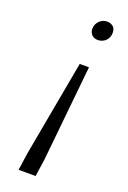

<svg xmlns="http://www.w3.org/2000/svg" viewBox="-147 -558 570 858"><g transform="rotate(20 138.0 -129.0)"><path d="M174 -496Q189 -508 207 -508Q226 -508 238 -496Q247 -486 247 -469Q247 -444 229 -428Q213 -416 195 -416Q176 -416 165 -428Q155 -440 155 -455Q155 -479 174 -496ZM73 167 156 -288H200L154 167L142 250H61Z"/></g></svg>

Font: Arsenal
Style: Italic
Weight: 400
Italic angle: -9.10001°
Designer: Andrij Shevchenko
Foundry: Stairsfor
Version: Version 2.001;PS 002.001;hotconv 1.0.88;makeotf.lib2.5.64775